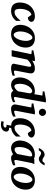

<svg xmlns="http://www.w3.org/2000/svg" viewBox="1540 -2320 1011 4130"><g transform="rotate(90 2045.0 -254.5)"><path d="M450.2 -425.8Q450.2 -417 445.8 -403.8Q441.4 -390.6 430.4 -378.4Q419.4 -366.2 400.9 -357.7Q382.3 -349.1 354 -349.1L298.8 -426.8Q270.5 -420.4 250 -403.3Q229.5 -386.2 215.3 -363.3Q201.2 -340.3 192.1 -314Q183.1 -287.6 178.2 -263.2Q173.3 -238.8 171.6 -219Q169.9 -199.2 169.9 -189Q169.9 -166 171.9 -143.3Q173.8 -120.6 180.9 -102.5Q188 -84.5 201.9 -73.2Q215.8 -62 240.2 -62Q258.8 -62 277.8 -67.4Q296.9 -72.8 319.1 -87.4Q341.3 -102.1 367.9 -127.7Q394.5 -153.3 428.2 -193.8V-94.2Q407.7 -69.8 384.3 -50.3Q360.8 -30.8 333.7 -16.8Q306.6 -2.9 275.6 4.6Q244.6 12.2 209 12.2Q163.1 12.2 129.9 -1.5Q96.7 -15.1 75.2 -40Q53.7 -64.9 43.5 -100.1Q33.2 -135.3 33.2 -178.2Q33.2 -243.2 53.5 -301.5Q73.7 -359.9 112.5 -404.1Q151.4 -448.2 207.3 -474.1Q263.2 -500 335 -500Q364.7 -500 386.5 -492.9Q408.2 -485.8 422.4 -474.9Q436.5 -463.9 443.4 -450.9Q450.2 -438 450.2 -425.8Z M858.9 -307.1Q858.9 -343.8 851.6 -370.1Q844.2 -396.5 833.7 -413.6Q823.2 -430.7 811.3 -438.7Q799.3 -446.8 790 -446.8Q774.9 -446.8 759 -436.8Q743.2 -426.8 728.3 -408.9Q713.4 -391.1 700.2 -366.5Q687 -341.8 677 -312.7Q667 -283.7 661.4 -251.2Q655.8 -218.8 655.8 -185.1Q655.8 -146.5 663.3 -119.4Q670.9 -92.3 681.9 -75.4Q692.9 -58.6 704.6 -50.8Q716.3 -43 725.1 -43Q751.5 -43 775.6 -66.9Q799.8 -90.8 818.4 -128.9Q836.9 -167 847.9 -213.9Q858.9 -260.7 858.9 -307.1ZM1002.9 -303.2Q1002.9 -263.7 994.1 -225.1Q985.4 -186.5 968.3 -151.6Q951.2 -116.7 926.3 -86.7Q901.4 -56.6 869.1 -34.7Q836.9 -12.7 797.6 -0.2Q758.3 12.2 712.9 12.2Q661.6 12.2 624 -2.4Q586.4 -17.1 561.8 -42.7Q537.1 -68.4 525.1 -103.8Q513.2 -139.2 513.2 -181.2Q513.2 -220.2 521.7 -259Q530.3 -297.9 546.6 -333.5Q563 -369.1 587.4 -399.4Q611.8 -429.7 643.8 -452.1Q675.8 -474.6 715.1 -487.3Q754.4 -500 800.8 -500Q846.7 -500 884 -487.5Q921.4 -475.1 947.8 -450.4Q974.1 -425.8 988.5 -388.9Q1002.9 -352.1 1002.9 -303.2Z M1608.4 -22.9Q1595.2 -16.6 1575.7 -10.3Q1556.2 -3.9 1534.4 1Q1512.7 5.9 1491 9Q1469.2 12.2 1452.1 12.2Q1435.5 12.2 1416.3 9.8Q1397 7.3 1381.1 0.5Q1365.2 -6.3 1356.2 -18.6Q1347.2 -30.8 1351.1 -50.8L1412.1 -356Q1416 -374 1415.8 -386.5Q1415.5 -398.9 1411.9 -406.7Q1408.2 -414.6 1402.1 -417.7Q1396 -420.9 1388.2 -420.9Q1376.5 -420.9 1361.3 -414.1Q1346.2 -407.2 1329.3 -396Q1312.5 -384.8 1295.2 -369.9Q1277.8 -355 1262.2 -338.9L1191.4 0H1058.1L1146 -424.8L1062 -433.1V-466.8L1226.1 -500H1295.4L1283.2 -441.9Q1301.3 -454.1 1321.5 -464.8Q1341.8 -475.6 1362.5 -483.4Q1383.3 -491.2 1404.1 -495.6Q1424.8 -500 1444.3 -500Q1481.4 -500 1505.6 -491.5Q1529.8 -482.9 1542.2 -466.3Q1554.7 -449.7 1556.9 -425.3Q1559.1 -400.9 1553.2 -369.1L1499 -87.9Q1496.6 -75.7 1498.8 -68.1Q1501 -60.5 1505.1 -56.2Q1509.3 -51.8 1514.2 -50.3Q1519 -48.8 1522.9 -48.8Q1538.6 -48.8 1561 -54.9Q1583.5 -61 1606 -70.8Z M1988.3 -394Q1988.8 -396 1985.4 -403.8Q1981.9 -411.6 1976.1 -420.4Q1970.2 -429.2 1962.2 -436Q1954.1 -442.9 1945.3 -442.9Q1918.9 -442.9 1890.4 -423.3Q1861.8 -403.8 1837.6 -368.4Q1813.5 -333 1797.9 -283.7Q1782.2 -234.4 1782.2 -174.8Q1782.2 -114.3 1796.9 -86.7Q1811.5 -59.1 1839.4 -59.1Q1852.1 -59.1 1865 -65.4Q1877.9 -71.8 1890.9 -82.5Q1903.8 -93.3 1916.7 -106.7Q1929.7 -120.1 1942.4 -134.8ZM2067.4 -89.8Q2064.9 -77.6 2066.2 -69.6Q2067.4 -61.5 2070.1 -56.9Q2072.8 -52.2 2076.7 -50.5Q2080.6 -48.8 2083.5 -48.8Q2093.8 -48.8 2106.4 -52Q2119.1 -55.2 2132.1 -59.8Q2145 -64.5 2156.5 -69.6Q2168 -74.7 2176.3 -79.1V-29.8Q2163.6 -22.5 2145.5 -14.9Q2127.4 -7.3 2106.9 -1.2Q2086.4 4.9 2065.2 8.5Q2043.9 12.2 2024.4 12.2Q1986.3 12.2 1964.4 -0.5Q1942.4 -13.2 1934.1 -36.1Q1920.9 -25.9 1905.5 -17.1Q1890.1 -8.3 1873.8 -1.7Q1857.4 4.9 1840.8 8.5Q1824.2 12.2 1808.1 12.2Q1764.6 12.2 1733.6 -3.9Q1702.6 -20 1682.9 -46.1Q1663.1 -72.3 1653.8 -104.5Q1644.5 -136.7 1644.5 -168.9Q1644.5 -207 1652.8 -246.6Q1661.1 -286.1 1678 -322.8Q1694.8 -359.4 1720 -391.8Q1745.1 -424.3 1778.8 -448.2Q1812.5 -472.2 1854.7 -486.1Q1897 -500 1947.3 -500Q1965.8 -500 1980.7 -495.6Q1995.6 -491.2 2005.4 -487.8L2035.2 -661.1L1945.3 -668.9V-705.1L2114.3 -736.8H2182.1Z M2486.3 -32.2Q2441.4 -7.8 2400.9 2.2Q2360.4 12.2 2317.4 12.2Q2290 12.2 2271.2 2.9Q2252.4 -6.3 2241.7 -21Q2231 -35.6 2227.5 -54Q2224.1 -72.3 2228 -90.8L2291 -422.9L2205.1 -432.1V-466.8L2370.1 -500H2440.4L2363.3 -99.1Q2361.3 -90.3 2360.8 -82Q2360.4 -73.7 2362.1 -67.4Q2363.8 -61 2368.7 -57.1Q2373.5 -53.2 2382.3 -53.2Q2386.2 -53.2 2397.7 -55.7Q2409.2 -58.1 2424.3 -62.5Q2439.5 -66.9 2455.8 -73.2Q2472.2 -79.6 2486.3 -86.9ZM2473.1 -663.1Q2473.1 -647 2467 -632.8Q2460.9 -618.7 2450.2 -607.9Q2439.5 -597.2 2425.3 -591.1Q2411.1 -585 2395 -585Q2378.9 -585 2365 -591.1Q2351.1 -597.2 2340.6 -607.9Q2330.1 -618.7 2324.2 -632.8Q2318.4 -647 2318.4 -663.1Q2318.4 -679.2 2324.2 -693.4Q2330.1 -707.5 2340.6 -717.8Q2351.1 -728 2365 -734.1Q2378.9 -740.2 2395 -740.2Q2411.1 -740.2 2425.3 -734.1Q2439.5 -728 2450.2 -717.8Q2460.9 -707.5 2467 -693.4Q2473.1 -679.2 2473.1 -663.1Z M2810.1 112.8Q2810.1 142.1 2797.4 164.3Q2784.7 186.5 2763.9 201.2Q2743.2 215.8 2717.3 223.4Q2691.4 231 2665 231Q2649.4 231 2635.3 229.5Q2621.1 228 2609.9 225.6Q2597.2 223.6 2585.9 220.2L2596.2 169.9Q2606.9 172.4 2617.7 174.3Q2627 175.8 2637.7 177Q2648.4 178.2 2658.2 178.2Q2668 178.2 2679.2 176.5Q2690.4 174.8 2700.2 170.4Q2710 166 2716.6 158Q2723.1 149.9 2723.1 137.2Q2723.1 123 2712.2 116.5Q2701.2 109.9 2686 109.9Q2683.6 109.9 2679.7 110.1Q2675.8 110.4 2671.9 110.8L2663.1 111.8L2682.6 11.7Q2646 9.8 2618.2 -1.5Q2585 -15.1 2563.5 -40Q2542 -64.9 2531.7 -100.1Q2521.5 -135.3 2521.5 -178.2Q2521.5 -243.2 2541.7 -301.5Q2562 -359.9 2600.8 -404.1Q2639.6 -448.2 2695.6 -474.1Q2751.5 -500 2823.2 -500Q2853 -500 2874.8 -492.9Q2896.5 -485.8 2910.6 -474.9Q2924.8 -463.9 2931.6 -450.9Q2938.5 -438 2938.5 -425.8Q2938.5 -417 2934.1 -403.8Q2929.7 -390.6 2918.7 -378.4Q2907.7 -366.2 2889.2 -357.7Q2870.6 -349.1 2842.3 -349.1L2787.1 -426.8Q2758.8 -420.4 2738.3 -403.3Q2717.8 -386.2 2703.6 -363.3Q2689.5 -340.3 2680.4 -314Q2671.4 -287.6 2666.5 -263.2Q2661.6 -238.8 2659.9 -219Q2658.2 -199.2 2658.2 -189Q2658.2 -166 2660.2 -143.3Q2662.1 -120.6 2669.2 -102.5Q2676.3 -84.5 2690.2 -73.2Q2704.1 -62 2728.5 -62Q2747.1 -62 2766.1 -67.4Q2785.2 -72.8 2807.4 -87.4Q2829.6 -102.1 2856.2 -127.7Q2882.8 -153.3 2916.5 -193.8V-94.2Q2896 -69.8 2872.6 -50.3Q2849.1 -30.8 2822 -16.8Q2794.9 -2.9 2763.7 4.4Q2749.5 7.8 2734.4 9.8L2725.1 54.2Q2726.6 54.7 2728.5 54.7Q2731 55.2 2739.3 55.2Q2754.4 55.2 2767.3 58.6Q2780.3 62 2789.8 69.1Q2799.3 76.2 2804.7 87.2Q2810.1 98.1 2810.1 112.8Z M3344.2 -394Q3344.7 -396 3344 -403.8Q3343.3 -411.6 3341.1 -420.2Q3338.9 -428.7 3335.7 -435.3Q3332.5 -441.9 3328.1 -441.9Q3295.9 -441.9 3269.8 -430.2Q3243.7 -418.5 3222.9 -398.4Q3202.1 -378.4 3187 -352.1Q3171.9 -325.7 3161.9 -296.1Q3151.9 -266.6 3147 -235.8Q3142.1 -205.1 3142.1 -176.8Q3142.1 -156.7 3142.8 -136.7Q3143.6 -116.7 3148.7 -100.1Q3153.8 -83.5 3165.8 -73.2Q3177.7 -63 3200.2 -63Q3216.3 -63 3230.7 -70.3Q3245.1 -77.6 3257.1 -87.2Q3269 -96.7 3278.1 -106.4Q3287.1 -116.2 3292.5 -121.1Q3295.9 -141.1 3298.1 -152.1Q3300.3 -163.1 3302 -173.1Q3303.7 -183.1 3306.2 -195.8Q3308.6 -208.5 3313.2 -232.2Q3317.9 -255.9 3325.2 -294.2Q3332.5 -332.5 3344.2 -394ZM3534.2 -29.8Q3517.1 -22.9 3498.3 -15.6Q3479.5 -8.3 3460 -2.2Q3440.4 3.9 3420.9 8.1Q3401.4 12.2 3382.3 12.2Q3350.6 12.2 3329.3 0.5Q3308.1 -11.2 3298.3 -33.2Q3285.2 -24.4 3270 -16.1Q3254.9 -7.8 3238.3 -1.7Q3221.7 4.4 3204.1 8.3Q3186.5 12.2 3168.5 12.2Q3137.7 12.2 3113.3 3.9Q3088.9 -4.4 3070.3 -18.6Q3051.8 -32.7 3038.8 -51.3Q3025.9 -69.8 3017.6 -90.1Q3009.3 -110.4 3005.4 -131.3Q3001.5 -152.3 3001.5 -170.9Q3001.5 -208 3009.5 -246.8Q3017.6 -285.6 3034.4 -322.3Q3051.3 -358.9 3076.7 -391.4Q3102.1 -423.8 3136.7 -448Q3171.4 -472.2 3215.6 -486.1Q3259.8 -500 3313.5 -500Q3335.4 -500 3357.2 -494.1Q3378.9 -488.3 3396 -479L3403.3 -487.8H3510.3Q3507.8 -480.5 3503.9 -471.2Q3500 -461.9 3496.1 -453.1Q3492.2 -444.3 3489 -437.3Q3485.8 -430.2 3485.4 -426.8L3420.4 -97.2Q3420.4 -85.9 3421.1 -78.1Q3421.9 -70.3 3424.8 -65.7Q3427.7 -61 3433.1 -59.1Q3438.5 -57.1 3447.3 -57.1Q3449.2 -57.1 3461.7 -60.1Q3474.1 -63 3489 -66.9Q3503.9 -70.8 3517.1 -74Q3530.3 -77.1 3534.2 -78.1ZM3538.1 -709Q3526.9 -683.1 3512.5 -660.6Q3498 -638.2 3480 -621.3Q3461.9 -604.5 3440.2 -594.7Q3418.5 -585 3393.1 -585Q3373 -585 3359.9 -592.5Q3346.7 -600.1 3334 -608.9Q3321.3 -617.7 3306.4 -625.2Q3291.5 -632.8 3269 -632.8Q3261.2 -632.8 3253.2 -629.2Q3245.1 -625.5 3238 -618.9Q3231 -612.3 3225.3 -603.8Q3219.7 -595.2 3216.3 -585H3162.1Q3173.8 -610.8 3188.5 -633.3Q3203.1 -655.8 3221.2 -672.6Q3239.3 -689.5 3260.7 -699.2Q3282.2 -709 3307.1 -709Q3327.1 -709 3340.6 -701.7Q3354 -694.3 3366.7 -685.5Q3379.4 -676.8 3394 -669.4Q3408.7 -662.1 3431.2 -662.1Q3439 -662.1 3447 -665.8Q3455.1 -669.4 3462.4 -675.8Q3469.7 -682.1 3475.3 -690.7Q3481 -699.2 3483.9 -709Z M3915 -307.1Q3915 -343.8 3907.7 -370.1Q3900.4 -396.5 3889.9 -413.6Q3879.4 -430.7 3867.4 -438.7Q3855.5 -446.8 3846.2 -446.8Q3831.1 -446.8 3815.2 -436.8Q3799.3 -426.8 3784.4 -408.9Q3769.5 -391.1 3756.3 -366.5Q3743.2 -341.8 3733.2 -312.7Q3723.1 -283.7 3717.5 -251.2Q3711.9 -218.8 3711.9 -185.1Q3711.9 -146.5 3719.5 -119.4Q3727.1 -92.3 3738 -75.4Q3749 -58.6 3760.7 -50.8Q3772.5 -43 3781.2 -43Q3807.6 -43 3831.8 -66.9Q3856 -90.8 3874.5 -128.9Q3893.1 -167 3904.1 -213.9Q3915 -260.7 3915 -307.1ZM4059.1 -303.2Q4059.1 -263.7 4050.3 -225.1Q4041.5 -186.5 4024.4 -151.6Q4007.3 -116.7 3982.4 -86.7Q3957.5 -56.6 3925.3 -34.7Q3893.1 -12.7 3853.8 -0.2Q3814.5 12.2 3769 12.2Q3717.8 12.2 3680.2 -2.4Q3642.6 -17.1 3617.9 -42.7Q3593.3 -68.4 3581.3 -103.8Q3569.3 -139.2 3569.3 -181.2Q3569.3 -220.2 3577.9 -259Q3586.4 -297.9 3602.8 -333.5Q3619.1 -369.1 3643.6 -399.4Q3668 -429.7 3700 -452.1Q3731.9 -474.6 3771.2 -487.3Q3810.5 -500 3856.9 -500Q3902.8 -500 3940.2 -487.5Q3977.5 -475.1 4003.9 -450.4Q4030.3 -425.8 4044.7 -388.9Q4059.1 -352.1 4059.1 -303.2Z"/></g></svg>

Font: Charis SIL
Style: Bold Italic
Weight: 700
Italic angle: -11°
Foundry: SIL International
Version: Version 4.112